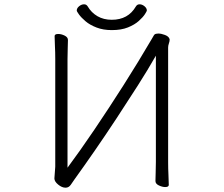

<svg xmlns="http://www.w3.org/2000/svg" viewBox="-20 -864 1040 893"><path d="M663 -815Q663 -826 652 -835Q641 -844 629 -844Q618 -844 612 -834Q576 -772 500 -772Q462 -772 433.5 -788.5Q405 -805 388 -834Q382 -844 371 -844Q359 -844 348 -835Q337 -826 337 -815Q337 -811 347.5 -796.5Q358 -782 378 -765Q398 -748 429 -736Q460 -724 500 -724Q544 -724 575 -736.5Q606 -749 625.5 -766.5Q645 -784 654 -798Q663 -812 663 -815ZM705 -605V-111Q705 -85 704 -59.5Q703 -34 703 -22Q703 -9 719 -1.5Q735 6 748 6Q765 6 765 -4Q765 -21 763.5 -50Q762 -79 762 -110V-643Q762 -652 765.5 -662Q769 -672 769 -679Q769 -683 768 -684Q764 -695 747 -701.5Q730 -708 716 -708Q710 -708 707 -707Q699 -706 695 -698.5Q691 -691 686 -683Q624 -577 555 -468.5Q486 -360 419 -261Q352 -162 294 -84V-589Q294 -615 295 -640.5Q296 -666 296 -678Q296 -691 280.5 -698.5Q265 -706 251 -706Q234 -706 234 -696Q234 -679 235.5 -650Q237 -621 237 -590V-89Q237 -80 235 -61.5Q233 -43 233 -34Q233 -20 250.5 -5.5Q268 9 285 9Q300 9 309.5 -5Q319 -19 326 -29Q370 -90 420.5 -163Q471 -236 522 -313.5Q573 -391 620.5 -465.5Q668 -540 705 -605Z"/></svg>

Font: Klee One
Style: Regular
Weight: 400
Designer: Fontworks Inc.
Foundry: Fontworks Inc.
Version: Version 1.100